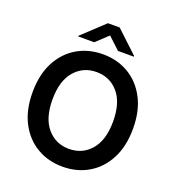

<svg xmlns="http://www.w3.org/2000/svg" viewBox="-163 -1060 1101 1200"><g transform="rotate(20 387.5 -460.0)"><path d="M721.6 -363.6Q721.6 -246.1 677.7 -162.5Q633.9 -78.8 558.4 -34.4Q483 9.9 387.4 9.9Q291.9 9.9 216.3 -34.6Q140.6 -79.2 96.9 -162.8Q53.3 -246.4 53.3 -363.6Q53.3 -481.2 96.9 -564.8Q140.6 -648.4 216.3 -692.8Q291.9 -737.2 387.4 -737.2Q483 -737.2 558.4 -692.8Q633.9 -648.4 677.7 -564.8Q721.6 -481.2 721.6 -363.6ZM589.1 -363.6Q589.1 -487.9 532.8 -553.4Q476.6 -619 387.4 -619Q298.7 -619 242.2 -553.4Q185.7 -487.9 185.7 -363.6Q185.7 -239.7 242.2 -174Q298.7 -108.3 387.4 -108.3Q476.6 -108.3 532.8 -174Q589.1 -239.7 589.1 -363.6ZM308.6 -788.7 387.4 -862.6 466.6 -788.7H572.1V-793.7L426.5 -930H348.7L202.8 -793.7V-788.7Z"/></g></svg>

Font: Inter UI Semi Bold
Style: Regular
Weight: 600
Designer: Rasmus Andersson
Foundry: rsms
Version: 3.2;8d6f07862